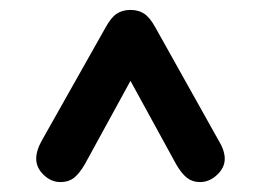

<svg xmlns="http://www.w3.org/2000/svg" viewBox="-20 -634 525 387"><path d="M243 -471 335 -303Q346 -284 357 -275.5Q368 -267 383 -267Q402 -267 417.5 -281.5Q433 -296 433 -314Q433 -331 420 -352L293 -579Q282 -599 270.5 -606.5Q259 -614 243 -614Q227 -614 215.5 -606.5Q204 -599 193 -579L65 -352Q53 -331 53 -314Q53 -296 68 -281.5Q83 -267 102 -267Q118 -267 129 -275.5Q140 -284 151 -303Z"/></svg>

Font: Beiruti SemiBold
Style: Regular
Weight: 600
Designer: Arlette Boutros
Foundry: Boutros
Version: Version 1.41